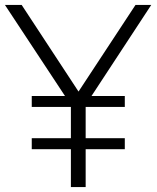

<svg xmlns="http://www.w3.org/2000/svg" viewBox="-20 -760 636 780"><path d="M268 0V-358.5L282 -312.5L0 -740H68L310.5 -370.5H287.5L530.5 -740H594.5L314 -312.5L328 -358V0ZM109 -154V-198.5H487V-154ZM109 -325.5V-370H487V-325.5Z"/></svg>

Font: Encode Sans SC Condensed Thin Light
Style: Regular
Weight: 300
Version: Version 3.002